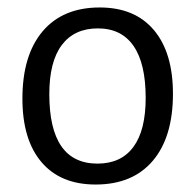

<svg xmlns="http://www.w3.org/2000/svg" viewBox="-20 -486 523 514"><path d="M443 -235Q443 -119 389 -55.5Q335 8 236 8Q142 8 91 -52Q40 -112 40 -222Q40 -338 94 -402Q148 -466 247 -466Q341 -466 392 -405.5Q443 -345 443 -235ZM112 -234Q112 -48 241 -48Q304 -48 337 -92.5Q370 -137 370 -224Q370 -316 337.5 -363Q305 -410 242 -410Q179 -410 145.5 -365.5Q112 -321 112 -234Z"/></svg>

Font: Alegreya Sans
Style: Regular
Weight: 400
Designer: Juan Pablo del Peral
Foundry: Huerta Tipografica
Version: Version 2.008; ttfautohint (v1.6)